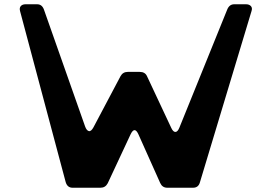

<svg xmlns="http://www.w3.org/2000/svg" viewBox="-20 -880 1273 900"><path d="M74 -828Q70 -843 77.5 -851.5Q85 -860 100 -860H154Q177 -860 186 -835L379 -287Q386 -268 396.5 -265.5Q407 -263 418 -283L545 -523Q556 -543 579 -543H635Q660 -543 669 -523L783 -280Q792 -261 802.5 -261.5Q813 -262 821 -282L1045 -835Q1055 -860 1078 -860H1133Q1148 -860 1156 -851.5Q1164 -843 1159 -828L917 -25Q910 0 885 0H764Q741 0 731 -22L629 -250Q611 -290 592 -250L485 -21Q474 0 451 0H320Q296 0 288 -26Z"/></svg>

Font: OpenDyslexic 3
Style: Regular
Weight: 400
Designer: Abelardo Gonzalez
Version: Version 1.000;PS 001.001;hotconv 1.0.56